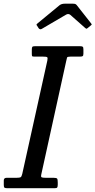

<svg xmlns="http://www.w3.org/2000/svg" viewBox="-66 -994 504 1014"><path d="M-46 -17V-41Q-46 -55 -31 -55H21Q38 -55 43 -58Q48 -61 51.5 -75.5L184 -674Q187 -688.5 183.2 -691.8Q179.5 -695 161 -695H115Q105 -695 103.5 -698Q102 -701 102 -710.5V-732Q102 -743.5 105 -746.8Q108 -750 119 -750H356.5Q367 -750 370.8 -747.2Q374.5 -744.5 374.5 -733V-711Q374.5 -700 370.5 -697.5Q366.5 -695 355.5 -695H306Q290 -695 288.2 -690.2Q286.5 -685.5 284 -673L152.5 -75Q149 -60.5 153.5 -57.8Q158 -55 176 -55H217Q232.5 -55 235.8 -50.5Q239 -46 239 -30V-19Q239 -8 236.2 -4Q233.5 0 223 0H-27Q-39 0 -42.5 -3Q-46 -6 -46 -17ZM138 -845 130.5 -857Q126 -862.5 126.8 -864.5Q127.5 -866.5 134 -872L248 -966Q258.5 -974.5 276 -974.5H318.5Q328.5 -974.5 332.5 -972.5Q336.5 -970.5 340 -966L415.5 -870Q418.5 -866.5 418.5 -865Q418.5 -863.5 413.5 -859.5L399 -847.5Q392.5 -842 390.5 -842.2Q388.5 -842.5 383 -847L306 -915Q295 -924.5 281 -915.5L155.5 -842Q145.5 -835.5 138 -845Z"/></svg>

Font: Besley* Narrow
Style: Italic
Weight: 400
Width: 4
Italic angle: -13°
Designer: Owen Earl
Foundry: indestructible type*
Version: Version 3.000; ttfautohint (v1.8.3)